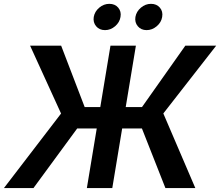

<svg xmlns="http://www.w3.org/2000/svg" viewBox="-41 -961 1124 981"><path d="M653.3 -727.5 532.7 0H402.8L523.4 -727.5ZM-21 0 271 -380.9 112.8 -727.5H271.5L391.6 -414.1H684.6L905.8 -727.5H1063.5L793.5 -381.3L957 0H804.2L684.1 -304.7H353.5L129.9 0ZM708 -807.1Q679.7 -807.1 663.1 -826.9Q646.5 -846.7 650.9 -874.5Q655.8 -902.3 679 -921.9Q702.1 -941.4 730.5 -941.4Q759.3 -941.4 775.9 -921.9Q792.5 -902.3 787.6 -874.5Q783.2 -846.7 759.8 -826.9Q736.3 -807.1 708 -807.1ZM495.6 -807.1Q466.8 -807.1 450.2 -826.9Q433.6 -846.7 438 -874.5Q442.9 -902.3 466.1 -921.9Q489.3 -941.4 517.6 -941.4Q546.4 -941.4 563 -921.9Q579.6 -902.3 574.7 -874.5Q570.3 -846.7 547.1 -826.9Q523.9 -807.1 495.6 -807.1Z"/></svg>

Font: Inter 16pt SemiBold
Style: Italic
Weight: 600
Italic angle: -9.3988°
Version: Version 4.001;git-66647c0bb